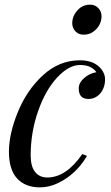

<svg xmlns="http://www.w3.org/2000/svg" viewBox="-20 -785 472 819"><path d="M357.4 -362.8Q315.9 -362.8 315.9 -407.7Q315.4 -430.7 337.9 -451.2Q360.4 -471.7 391.1 -477.1Q369.6 -507.8 321.3 -507.8Q273.4 -507.8 223.6 -454.1Q173.8 -400.4 142.6 -311Q111.3 -222.2 110.8 -124Q110.8 -75.2 129.4 -51.8Q147.9 -28.3 181.2 -27.8Q262.2 -27.8 331.1 -127.9L351.1 -120.1Q305.7 -42.5 229.5 -4.9Q190.4 14.2 149.9 14.2Q88.4 14.2 53.2 -23.4Q18.1 -61.5 18.1 -137.7Q18.1 -213.9 56.2 -307.1Q94.2 -400.4 163.1 -463.9Q231.9 -527.3 319.8 -527.8Q383.3 -528.3 413.6 -488.3Q428.2 -468.8 428.2 -446.3Q428.2 -423.8 419.4 -404.8Q411.1 -386.2 394.5 -374.5Q377.9 -362.8 357.4 -362.8ZM363.3 -765.1Q384.8 -765.6 398.9 -751Q413.1 -736.3 413.1 -715.8Q413.1 -695.3 403.3 -677.7Q393.6 -660.2 376 -648.4Q358.4 -636.7 336.9 -637.2Q315.4 -636.7 301.8 -651.4Q288.1 -666 288.1 -686Q288.1 -706.1 297.9 -723.6Q307.6 -741.2 324.2 -753.4Q341.8 -765.1 363.3 -765.1Z"/></svg>

Font: PlayfairDisplay-Italic
Style: Italic
Weight: 400
Italic angle: -14°
Designer: Claus Eggers Sørensen
Foundry: Claus Eggers Sørensen
Version: Version 1.002;PS 001.002;hotconv 1.0.70;makeotf.lib2.5.58329